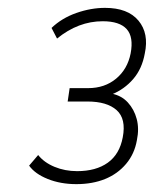

<svg xmlns="http://www.w3.org/2000/svg" viewBox="-20 -729 400 488"><path d="M174 -261Q134 -261 101.5 -274Q69 -287 54 -308L77 -335Q92 -316 118.5 -305Q145 -294 176 -294Q224 -294 254 -315.5Q284 -337 292 -380Q301 -427 276.5 -449Q252 -471 202 -471H152L157 -505H204Q246 -505 275 -529Q304 -553 312 -593Q320 -635 302 -655Q284 -675 241 -675Q210 -675 181 -664Q152 -653 125 -631L111 -658Q137 -683 174 -696Q211 -709 247 -709Q305 -709 332 -676.5Q359 -644 348 -593Q341 -554 318.5 -528Q296 -502 264 -489V-491Q289 -486 305 -468.5Q321 -451 327.5 -426.5Q334 -402 328 -373Q322 -338 300.5 -312.5Q279 -287 247 -274Q215 -261 174 -261Z"/></svg>

Font: Nunito Sans 10pt Condensed ExtraLight
Style: Italic
Weight: 250
Width: 3
Italic angle: -9°
Designer: Vernon Adams
Foundry: Vernon Adams
Version: Version 3.101;gftools[0.9.27]